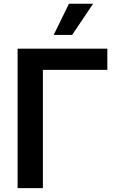

<svg xmlns="http://www.w3.org/2000/svg" viewBox="-20 -981 619 1001"><path d="M259.8 -798.8 339.4 -961.4H465.3L356 -798.8ZM539.6 -727.1V-616.7H203.6V0H71.8V-727.1Z"/></svg>

Font: Interop SemBd
Style: Regular
Weight: 600
Designer: Rasmus Andersson, Google, Jang Haemin
Foundry: jhaemin
Version: Version 1.007